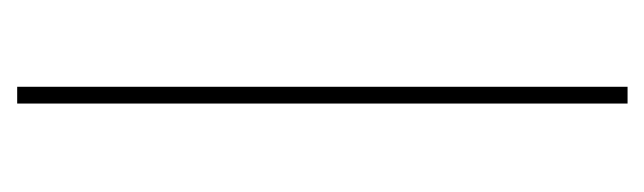

<svg xmlns="http://www.w3.org/2000/svg" viewBox="-290 -478 768 229"><g transform="rotate(90 94.5 -364.0)"><path d="M84 -728H104V0H84Z"/></g></svg>

Font: Murecho Thin
Style: Regular
Weight: 100
Designer: Neil Summerour
Foundry: Positype
Version: Version 1.010